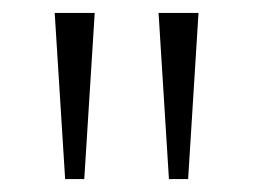

<svg xmlns="http://www.w3.org/2000/svg" viewBox="-20 -734 393 298"><path d="M127 -713.9 110.8 -456.1H81.1L64.9 -713.9ZM288.1 -713.9 272 -456.1H242.2L226.1 -713.9Z"/></svg>

Font: CAA NEO Sans Light
Style: Regular
Weight: 300
Version: Version 1.10